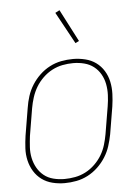

<svg xmlns="http://www.w3.org/2000/svg" viewBox="-54 -787 607 837"><g transform="rotate(-5 250.0 -368.5)"><path d="M195 8Q168 8 142 1.5Q116 -5 95.5 -20Q75 -35 61.5 -57Q48 -79 42 -105Q36 -131 37.5 -158.5Q39 -186 43 -213L63 -333Q67 -359 75 -384Q83 -409 97.5 -432Q112 -455 132 -474Q152 -493 176 -505.5Q200 -518 226 -523Q252 -528 278 -528Q305 -528 331.5 -521.5Q358 -515 378.5 -500Q399 -485 412.5 -463Q426 -441 431.5 -415Q437 -389 436 -361.5Q435 -334 431 -307L411 -187Q406 -161 398 -136Q390 -111 375.5 -88Q361 -65 341 -46Q321 -27 297 -14.5Q273 -2 247 3Q221 8 195 8ZM196 -10Q219 -10 243 -14.5Q267 -19 289 -30.5Q311 -42 329.5 -60Q348 -78 360.5 -99Q373 -120 380 -143.5Q387 -167 391 -190L411 -310Q415 -334 416 -358.5Q417 -383 412.5 -406.5Q408 -430 396.5 -450Q385 -470 367 -484Q349 -498 325.5 -504Q302 -510 277 -510Q254 -510 230.5 -505.5Q207 -501 185 -489.5Q163 -478 144.5 -460Q126 -442 113.5 -421Q101 -400 93.5 -376.5Q86 -353 82 -330L62 -210Q59 -186 57.5 -161.5Q56 -137 61 -113.5Q66 -90 77.5 -70Q89 -50 106.5 -36Q124 -22 147.5 -16Q171 -10 196 -10ZM295 -596 219 -735 238 -745 311 -604Z"/></g></svg>

Font: Iosevka Thin
Style: Italic
Weight: 100
Italic angle: -9°
Monospace: yes
Designer: Belleve Invis
Foundry: Belleve Invis
Version: Version 32.5.0; ttfautohint (v1.8.4)